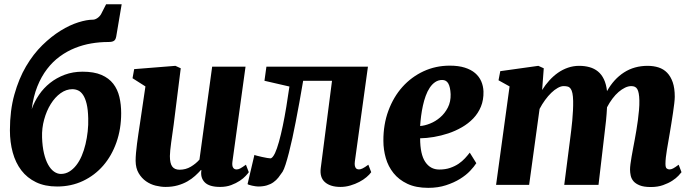

<svg xmlns="http://www.w3.org/2000/svg" viewBox="-20 -882 3303 916"><path d="M27.3 -260.3Q27.3 -355 48.6 -430.9Q69.8 -506.8 104.2 -565.4Q138.7 -624 181.9 -666.3Q225.1 -708.5 269 -735.6Q313 -762.7 353.5 -775.4Q394 -788.1 422.9 -788.1Q433.1 -788.1 444.1 -795.4Q455.1 -802.7 461.9 -814L486.3 -861.8H560.5L536.1 -717.3Q534.7 -707 532.5 -700Q530.3 -692.9 525.9 -689Q521.5 -685.1 514.4 -683.3Q507.3 -681.6 495.6 -681.6Q455.6 -681.6 415.5 -674.8Q375.5 -668 337.6 -652.8Q299.8 -637.7 265.9 -613Q231.9 -588.4 204.6 -552.7Q177.2 -517.1 158.2 -469.7Q139.2 -422.4 131.3 -361.3Q144 -397 166 -429.4Q188 -461.9 218.8 -486.3Q249.5 -510.7 288.6 -525.4Q327.6 -540 374 -540Q428.2 -540 463.9 -524.7Q499.5 -509.3 520.3 -482.4Q541 -455.6 549.6 -419.4Q558.1 -383.3 558.1 -341.8Q558.1 -267.1 535.6 -203.1Q513.2 -139.2 472.7 -92.3Q432.1 -45.4 376 -18.8Q319.8 7.8 252.4 7.8Q194.3 7.8 151.9 -12.7Q109.4 -33.2 81.8 -69.3Q54.2 -105.5 40.8 -154.5Q27.3 -203.6 27.3 -260.3ZM270.5 -52.2Q292.5 -52.2 310.8 -63.5Q329.1 -74.7 344 -93.8Q358.9 -112.8 369.9 -138.7Q380.9 -164.6 387.9 -194.1Q395 -223.6 398.4 -255.1Q401.9 -286.6 400.9 -317.4Q399.9 -359.9 393.3 -386.7Q386.7 -413.6 376.2 -429.2Q365.7 -444.8 352.5 -450.7Q339.4 -456.5 325.2 -456.5Q295.9 -456.5 269 -437.3Q242.2 -418 222.2 -385.7Q202.1 -353.5 190.7 -312Q179.2 -270.5 180.7 -226.1Q182.1 -183.6 189.7 -151.1Q197.3 -118.7 209.5 -96.7Q221.7 -74.7 237.5 -63.5Q253.4 -52.2 270.5 -52.2Z M627 -114.7Q627 -131.8 628.9 -153.1Q630.9 -174.3 633.8 -197.5Q636.7 -220.7 640.4 -244.6Q644 -268.6 647.5 -291.5L673.8 -469.7L612.3 -508.8L620.1 -552.2L816.9 -567.9L842.3 -556.2L808.6 -287.6Q805.7 -266.1 802.5 -244.1Q799.3 -222.2 796.6 -201.9Q793.9 -181.6 792.2 -165Q790.5 -148.4 790.5 -137.7Q790.5 -102.5 801.8 -87.4Q813 -72.3 836.9 -72.3Q866.2 -72.3 890.4 -86.7Q914.6 -101.1 931.6 -120.6L992.2 -564H1151.4L1088.9 -110.8Q1086.4 -91.8 1091.8 -82.8Q1097.2 -73.7 1108.4 -73.7Q1112.8 -73.7 1116.7 -74.7Q1120.6 -75.7 1125.5 -78.1Q1130.4 -80.6 1137 -85Q1143.6 -89.4 1153.3 -96.2L1167 -60.5Q1163.1 -54.7 1152.3 -43Q1141.6 -31.2 1124 -19.5Q1106.4 -7.8 1083 1Q1059.6 9.8 1030.3 9.8Q978 9.8 956.5 -12.5Q935.1 -34.7 940.9 -69.8L939 -71.3Q926.3 -57.1 910.4 -42.7Q894.5 -28.3 874 -16.6Q853.5 -4.9 827.6 2.4Q801.8 9.8 769.5 9.8Q747.6 9.8 722.7 3.7Q697.8 -2.4 676.8 -17.1Q655.8 -31.7 641.6 -55.7Q627.4 -79.6 627 -114.7Z M1604.5 9.8Q1556.2 9.8 1530.3 -12.9Q1504.4 -35.6 1510.3 -80.6L1564 -496.6H1426.3Q1408.2 -389.2 1390.6 -299.8Q1383.3 -261.7 1375 -223.6Q1366.7 -185.5 1358.4 -153.3Q1350.1 -121.1 1342.3 -96.9Q1334.5 -72.8 1328.1 -62.5Q1318.4 -47.9 1308.1 -34.9Q1297.9 -22 1284.4 -12.5Q1271 -2.9 1253.2 2.4Q1235.4 7.8 1210.9 7.8Q1206.5 7.8 1198.5 6.6Q1190.4 5.4 1182.4 3.7Q1174.3 2 1168 -0.2Q1161.6 -2.4 1161.1 -3.9L1193.8 -143.1Q1195.8 -141.6 1206.3 -138.9Q1216.8 -136.2 1229.7 -133.3Q1242.7 -130.4 1254.4 -128.4Q1266.1 -126.5 1270 -126.5Q1279.8 -126.5 1292 -151.4Q1301.3 -171.4 1310.8 -205.3Q1320.3 -239.3 1329.1 -281.5Q1337.9 -323.7 1345.9 -372.1Q1354 -420.4 1360.8 -469.2L1241.7 -496.6L1251 -564H1735.4L1672.9 -111.3Q1671.4 -99.1 1672.9 -91.8Q1674.3 -84.5 1677.5 -80.3Q1680.7 -76.2 1684.8 -75Q1689 -73.7 1692.4 -73.7Q1699.7 -73.7 1710 -78.6Q1720.2 -83.5 1737.3 -96.2L1751 -60.5Q1743.2 -49.3 1728.5 -36.9Q1713.9 -24.4 1694.3 -14.2Q1674.8 -3.9 1651.6 2.9Q1628.4 9.8 1604.5 9.8Z M1809.1 -210Q1808.6 -288.1 1833 -354Q1857.4 -419.9 1900.1 -467.5Q1942.9 -515.1 2000.7 -542Q2058.6 -568.8 2126 -568.8Q2167.5 -568.8 2197.5 -559.3Q2227.5 -549.8 2246.8 -533.2Q2266.1 -516.6 2275.9 -494.1Q2285.6 -471.7 2286.6 -445.8Q2287.6 -405.3 2274.4 -373.3Q2261.2 -341.3 2237.8 -316.9Q2214.4 -292.5 2183.3 -274.7Q2152.3 -256.8 2118.4 -245.6Q2084.5 -234.4 2049.8 -228.5Q2015.1 -222.7 1984.4 -222.2Q1984.4 -146 2008.8 -109.6Q2033.2 -73.2 2075.7 -73.2Q2105 -73.2 2127.7 -81.1Q2150.4 -88.9 2168 -100.8Q2185.5 -112.8 2198.5 -127Q2211.4 -141.1 2221.2 -153.8L2252.4 -103.5Q2242.2 -87.4 2222.9 -66.9Q2203.6 -46.4 2174.8 -28.6Q2146 -10.7 2107.9 1.7Q2069.8 14.2 2022.9 14.2Q1964.4 14.2 1923.6 -5.1Q1882.8 -24.4 1857.4 -56.2Q1832 -87.9 1820.6 -127.9Q1809.1 -168 1809.1 -210ZM1984.4 -280.8Q2005.9 -282.2 2031.7 -292.5Q2057.6 -302.7 2079.8 -321.8Q2102.1 -340.8 2116.5 -368.7Q2130.9 -396.5 2129.9 -432.6Q2128.4 -466.3 2118.9 -483.4Q2109.4 -500.5 2089.8 -500.5Q2071.3 -500.5 2056.4 -490.5Q2041.5 -480.5 2030.3 -463.6Q2019 -446.8 2011 -424.6Q2002.9 -402.3 1997.6 -377.9Q1992.2 -353.5 1989 -328.4Q1985.8 -303.2 1984.4 -280.8Z M2699.7 -216.3Q2702.1 -236.3 2705.1 -259.5Q2708 -282.7 2710.2 -306.9Q2712.4 -331.1 2713.6 -355Q2714.8 -378.9 2714.4 -400.4Q2713.9 -423.3 2710.9 -437.3Q2708 -451.2 2702.6 -458.7Q2697.3 -466.3 2689 -468.8Q2680.7 -471.2 2668.9 -471.2Q2656.2 -471.2 2640.9 -462.6Q2625.5 -454.1 2610.1 -439.2Q2594.7 -424.3 2580.3 -404.5Q2565.9 -384.8 2554.2 -362.3L2504.4 0H2346.7L2411.1 -469.7L2358.4 -499L2366.7 -542.5L2548.3 -567.9L2574.2 -556.2L2566.4 -452.6Q2581.5 -477.1 2600.6 -498Q2619.6 -519 2641.8 -534.7Q2664.1 -550.3 2689.7 -559.1Q2715.3 -567.9 2743.2 -567.9Q2770 -567.9 2792.7 -561.5Q2815.4 -555.2 2832.8 -541Q2850.1 -526.9 2861.1 -503.9Q2872.1 -481 2876 -447.3Q2908.2 -504.9 2957 -536.4Q3005.9 -567.9 3069.8 -567.9Q3098.1 -567.9 3121.8 -560.3Q3145.5 -552.7 3162.6 -535.2Q3179.7 -517.6 3189.5 -489.5Q3199.2 -461.4 3199.2 -420.4Q3199.2 -409.2 3196.8 -388.4Q3194.3 -367.7 3190.7 -343Q3187 -318.4 3182.9 -292.7Q3178.7 -267.1 3175.3 -246.6Q3172.4 -228 3168.7 -208Q3165 -188 3161.9 -168.5Q3158.7 -148.9 3156.7 -131.6Q3154.8 -114.3 3154.8 -100.6Q3154.8 -83 3160.6 -78.4Q3166.5 -73.7 3173.8 -73.7Q3182.1 -73.7 3191.2 -78.4Q3200.2 -83 3217.8 -96.2L3231.4 -60.5Q3227.5 -55.2 3216.6 -43.5Q3205.6 -31.7 3187.3 -19.8Q3168.9 -7.8 3143.3 1.2Q3117.7 10.3 3085 10.3Q3051.8 10.3 3032.2 2.4Q3012.7 -5.4 3002.4 -17.3Q2992.2 -29.3 2989 -44.2Q2985.8 -59.1 2985.8 -73.2Q2985.8 -83.5 2987.8 -99.4Q2989.7 -115.2 2993.2 -134.5Q2996.6 -153.8 3000.5 -174.8Q3004.4 -195.8 3008.3 -216.3Q3011.7 -235.8 3015.9 -259.5Q3020 -283.2 3023.2 -307.9Q3026.4 -332.5 3028.6 -356.9Q3030.8 -381.3 3030.3 -402.8Q3029.8 -422.9 3027.3 -436Q3024.9 -449.2 3020.3 -457Q3015.6 -464.8 3008.5 -468Q3001.5 -471.2 2991.7 -471.2Q2977.5 -471.2 2962.2 -463.9Q2946.8 -456.5 2931.4 -443.4Q2916 -430.2 2901.9 -411.4Q2887.7 -392.6 2876 -370.1Q2874.5 -339.4 2871.3 -307.1Q2868.2 -274.9 2864.3 -246.6L2835.4 0H2671.9Z"/></svg>

Font: Merriweather UltraBold
Style: Italic
Weight: 900
Italic angle: -7°
Designer: Eben Sorkin ( eben@eyebytes.com )
Foundry: Eben Sorkin ( eben@eyebytes.com )
Version: Version 1.52; ttfautohint (v1.4.1)